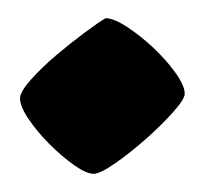

<svg xmlns="http://www.w3.org/2000/svg" viewBox="-20 -171 226 211"><path d="M96 -151Q105 -151 119.5 -141.5Q134 -132 148 -119Q162 -106 172.5 -91.5Q183 -77 183 -68Q183 -62 170 -47.5Q157 -33 140 -18Q123 -3 106.5 8.5Q90 20 83 20Q75 20 61.5 10.5Q48 1 34.5 -12.5Q21 -26 11.5 -40Q2 -54 2 -63Q2 -70 14 -83.5Q26 -97 42 -110.5Q58 -124 73.5 -135.5Q89 -147 96 -151Z"/></svg>

Font: Hand Textur
Style: Regular
Weight: 400
Designer: F. H. Ehmcke um 1935
Foundry: Peter Wiegel
Version: Version 1.000